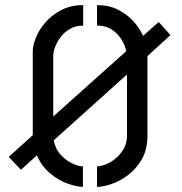

<svg xmlns="http://www.w3.org/2000/svg" viewBox="-20 -725 709 750"><path d="M304 5Q281 5 245 -7.5Q209 -20 176 -47.5Q143 -75 124 -118L62 -62L14 -112L108 -197V-524Q108 -547 120 -577.5Q132 -608 157 -637Q182 -666 219 -685.5Q256 -705 305 -705V-625Q276 -625 254 -612.5Q232 -600 217.5 -581Q203 -562 195.5 -542Q188 -522 188 -506V-270L473 -525Q469 -547 455 -570Q441 -593 417.5 -609Q394 -625 359 -625V-705Q406 -705 441.5 -687Q477 -669 501.5 -641.5Q526 -614 539 -585L600 -639L646 -588L556 -506V-195Q556 -141 534 -103Q512 -65 480 -41Q448 -17 415 -6Q382 5 359 5V-75Q372 -75 392 -82.5Q412 -90 430.5 -105Q449 -120 462.5 -142.5Q476 -165 476 -195V-434L190 -177Q196 -143 217.5 -120Q239 -97 263.5 -86Q288 -75 304 -75Z"/></svg>

Font: Stick No Bills ExtraLight
Style: Regular
Weight: 400
Version: Version 2.000